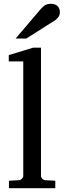

<svg xmlns="http://www.w3.org/2000/svg" viewBox="-20 -987 336 1007"><path d="M195 -63V-737H154L26 -698V-665H102V-63C102 -54 89 -42 80 -42L27 -39V0H270V-39L216 -42C207 -42 195 -54 195 -63ZM247 -967C218 -967 208 -954 194 -940L62 -785H118L271 -882C282 -891 294 -903 294 -922C294 -950 277 -967 248 -967Z"/></svg>

Font: Veleka
Style: Regular
Weight: 400
Designer: Stefan Peev, Context Ltd, 2016; SIL International, 1997-2014.
Foundry: Stefan Peev, Context Ltd, 2016
Version: Version 1.000